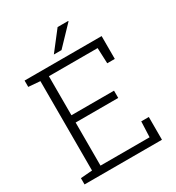

<svg xmlns="http://www.w3.org/2000/svg" viewBox="-207 -1013 1043 1138"><g transform="rotate(-30 314.0 -444.0)"><path d="M34.7 0ZM463.9 -344.2H172.4V-49.3H508.3L512.7 -155.8H564.5V0H34.7V-43L114.3 -49.3V-661.1L34.7 -667.5V-710.9H114.3H562V-554.7H510.3L505.9 -661.1H172.4V-394H463.9ZM362.8 -887.7H434.6L436 -884.8L314.5 -757.8H262.2Z"/></g></svg>

Font: TypoPRO Roboto Slab
Style: Light
Weight: 300
Designer: Google
Version: Version 1.100263; 2013; ttfautohint (v0.94.20-1c74) -l 8 -r 